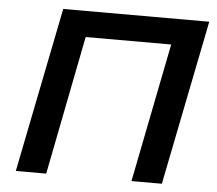

<svg xmlns="http://www.w3.org/2000/svg" viewBox="-51 -756 918 812"><g transform="rotate(5 408.5 -350.0)"><path d="M45 0 185 -700H805L665 0H536L653 -590H290L174 0Z"/></g></svg>

Font: Montserrat SemiBold
Style: Italic
Weight: 600
Italic angle: -11.3°
Designer: Julieta Ulanovsky
Foundry: Julieta Ulanovsky
Version: Version 9.000; ttfautohint (v1.8.4.7-5d5b)